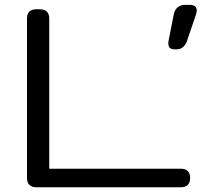

<svg xmlns="http://www.w3.org/2000/svg" viewBox="-20 -789 852 809"><path d="M132.8 -750H148.4Q167.5 -750 177.5 -740Q187.5 -730 187.5 -710.9V-78.1H742.2Q761.2 -78.1 771.2 -68.1Q781.2 -58.1 781.2 -39.1Q781.2 -20 771.2 -10Q761.2 0 742.2 0H132.8Q113.8 0 103.8 -10Q93.8 -20 93.8 -39.1V-710.9Q93.8 -730 103.8 -740Q113.8 -750 132.8 -750ZM760.5 -768.6H779.1Q798.6 -768.6 805.6 -758.1Q812.5 -747.6 805.8 -728L768.7 -618.7Q755.7 -581.1 724.4 -581.1H714.7Q683.4 -581.1 690.6 -618.7L712.1 -728Q715.8 -747.6 728.4 -758.1Q741 -768.6 760.5 -768.6Z"/></svg>

Font: Gyrochrome
Style: Regular
Weight: 400
Designer: David Moles
Foundry: David Moles
Version: Version 1.005;Glyphs 3.2.3 (3260)